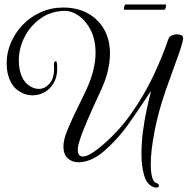

<svg xmlns="http://www.w3.org/2000/svg" viewBox="-20 -712 846 866"><path d="M684 134Q678 134 675 133Q643 122 630.5 80Q618 38 618 -17Q618 -67 625 -120.5Q632 -174 642.5 -222Q653 -270 661 -302Q614 -230 562.5 -156.5Q511 -83 445 -27Q417 -3 388 8.5Q359 20 335 20Q305 20 285.5 2Q266 -16 266 -51Q266 -74 277 -107Q290 -142 312 -188.5Q334 -235 365 -298Q389 -348 400 -392Q411 -436 411 -473Q411 -534 389 -576.5Q367 -619 334.5 -641.5Q302 -664 268 -663Q208 -661 162 -628Q116 -595 90.5 -544.5Q65 -494 65 -439Q65 -410 72 -385Q82 -349 106 -330Q130 -311 155 -311Q184 -311 206 -338Q228 -365 223 -422Q223 -427 225.5 -431.5Q228 -436 231 -436Q236 -436 237 -424Q238 -419 238 -413.5Q238 -408 238 -403Q238 -364 222 -337Q206 -310 180.5 -296Q155 -282 127 -282Q92 -282 61 -304Q30 -326 17 -372Q10 -397 10 -427Q10 -474 29 -519Q48 -564 82.5 -600Q117 -636 164 -657Q211 -678 266 -678Q328 -678 375 -652.5Q422 -627 449 -580.5Q476 -534 476 -470Q476 -433 466 -391Q456 -349 434 -302Q398 -225 373.5 -168Q349 -111 338 -74Q331 -54 331 -36Q331 -6 354 -6Q366 -6 383.5 -15Q401 -24 425 -43Q507 -109 567.5 -193.5Q628 -278 670 -366.5Q712 -455 738 -532Q743 -547 754.5 -552Q766 -557 776 -557Q783 -557 788.5 -556Q794 -555 795 -554Q806 -553 806 -537Q804 -522 796 -497Q787 -469 770 -423Q753 -377 729 -309Q695 -212 677.5 -122Q660 -32 660 29Q660 65 666 87Q672 109 684 113Q697 117 697 125Q697 134 684 134ZM542 -668Q539 -668 539 -674Q539 -679 541.5 -685.5Q544 -692 548 -692H726Q729 -692 729 -686Q729 -681 726.5 -674.5Q724 -668 722 -668Z"/></svg>

Font: Gwendolyn
Style: Bold
Weight: 700
Designer: Robert E. Leuschke
Foundry: Robert E. Leuschke
Version: Version 1.010; ttfautohint (v1.8.3)